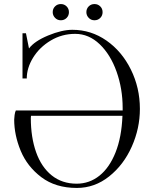

<svg xmlns="http://www.w3.org/2000/svg" viewBox="-20 -907 760 947"><path d="M670 -370Q670 -274 630 -184Q590 -94 518.5 -37Q447 20 359 20Q254 20 184 -33Q114 -86 82 -163.5Q50 -241 50 -317Q50 -325 52 -339.5Q54 -354 58 -362H585V-374Q585 -469 555 -553.5Q525 -638 471.5 -689Q418 -740 351 -740Q285 -740 230 -707Q175 -674 143.5 -623Q112 -572 112 -520H91V-743H108L123 -668Q150 -704 217.5 -732Q285 -760 337 -760Q429 -760 505 -707Q581 -654 625.5 -564Q670 -474 670 -370ZM584 -336H133Q132 -332 132 -325Q132 -230 158 -156.5Q184 -83 235 -42Q286 -1 358 -1Q421 -1 470.5 -40.5Q520 -80 550 -155.5Q580 -231 584 -336ZM240 -847Q240 -864 251.5 -875.5Q263 -887 280 -887Q297 -887 308.5 -875.5Q320 -864 320 -847Q320 -830 308.5 -818.5Q297 -807 280 -807Q263 -807 251.5 -819Q240 -831 240 -847ZM406 -847Q406 -864 417.5 -875.5Q429 -887 446 -887Q463 -887 474.5 -875.5Q486 -864 486 -847Q486 -830 474.5 -818.5Q463 -807 446 -807Q429 -807 417.5 -819Q406 -831 406 -847Z"/></svg>

Font: Viaoda Libre
Style: Regular
Weight: 400
Designer: Gydient
Version: Version 2.000